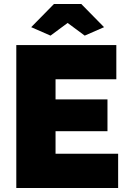

<svg xmlns="http://www.w3.org/2000/svg" viewBox="-20 -934 637 954"><path d="M567 -170V0H61V-710H558V-540H256V-440H514V-282H256V-170ZM135 -799 248 -914H384L497 -799L401 -757L316 -820L231 -757Z"/></svg>

Font: Raleway Thin Black
Style: Regular
Weight: 900
Version: Version 4.026